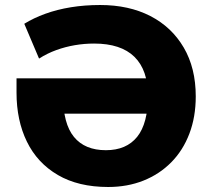

<svg xmlns="http://www.w3.org/2000/svg" viewBox="-20 -736 847 767"><path d="M412 11Q293 11 211 -37Q129 -85 87.5 -170Q46 -255 46 -366V-423H618V-282H184L232 -353Q232 -242 275.5 -189Q319 -136 403 -136Q485 -136 528 -189.5Q571 -243 571 -353Q571 -456 517 -509Q463 -562 356 -562Q317 -562 279 -555.5Q241 -549 205 -536Q169 -523 136 -502L77 -641Q114 -664 161 -681Q208 -698 263 -707Q318 -716 380 -716Q495 -716 580.5 -672Q666 -628 714 -546Q762 -464 762 -351Q762 -269 736.5 -202Q711 -135 664 -87.5Q617 -40 553 -14.5Q489 11 412 11Z"/></svg>

Font: Nunito Sans 12pt Black
Style: Regular
Weight: 900
Designer: Vernon Adams
Foundry: Vernon Adams
Version: Version 3.101;gftools[0.9.27]